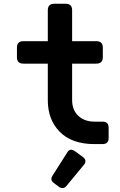

<svg xmlns="http://www.w3.org/2000/svg" viewBox="-20 -752 626 1002"><path d="M350.6 29.3Q360.4 29.3 369.1 35.6L412.1 66.9Q425.8 77.1 425.8 88.9Q425.8 98.6 418.9 106.9L326.2 219.2Q317.4 229.5 305.7 229.5Q295.9 229.5 287.1 222.7L261.7 203.6Q248 193.4 248 182.6Q248 174.3 252.9 166.5L332 42Q339.8 29.3 350.6 29.3ZM473.6 0Q353 0 289.6 -66.4Q229.5 -129.4 229.5 -228.5V-419.9H102.5Q68.4 -419.9 68.4 -453.6V-503.4Q68.4 -537.1 102.5 -537.1H229.5V-698.7Q229.5 -732.4 263.7 -732.4H322.3Q356.4 -732.4 356.4 -698.7V-537.1H482.4Q516.6 -537.1 516.6 -503.4V-453.6Q516.6 -419.9 482.4 -419.9H356.4V-230Q356.4 -177.2 389.2 -147Q421.4 -117.2 473.6 -117.2H514.6Q546.9 -117.2 546.9 -85.9V-31.2Q546.9 0 514.6 0Z"/></svg>

Font: Simply Mono
Style: Bold
Weight: 700
Designer: Wojciech Kalinowski "wmk69" (wmk69@o2.pl)
Foundry: Wojciech Kalinowski "wmk69" (wmk69@o2.pl)
Version: Version 1.0.0